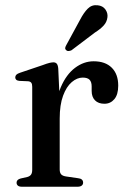

<svg xmlns="http://www.w3.org/2000/svg" viewBox="-20 -710 484 730"><path d="M190.5 -259Q190.5 -330 211.2 -378.5Q232 -427 265.2 -452Q298.5 -477 336 -477Q380.5 -477 405 -452.5Q429.5 -428 429.5 -384.5Q429.5 -350.5 414.8 -333Q400 -315.5 377 -315.5Q354 -315.5 341.2 -328.5Q328.5 -341.5 328.5 -364.5V-381.5Q328.5 -398.5 320.5 -406.8Q312.5 -415 294.5 -415Q273 -415 252.8 -397.8Q232.5 -380.5 219.8 -346Q207 -311.5 207 -259ZM201.5 -449 207 -327.5V-65.5Q207 -53.5 212.5 -47.2Q218 -41 231.5 -39L276.5 -32.5Q286.5 -31.5 291.2 -27.2Q296 -23 296 -15.5Q296 -8.5 290.5 -4.2Q285 0 274.5 0H63.5Q53 0 48 -4.2Q43 -8.5 43 -15.5Q43 -21.5 47 -25.5Q51 -29.5 59 -31.5L83.5 -37Q93 -39.5 97.8 -45.8Q102.5 -52 102.5 -65V-380Q102.5 -390.5 99 -395.2Q95.5 -400 87.5 -401L53 -402.5Q45 -403.5 41.5 -407Q38 -410.5 38 -415.5Q38 -421.5 42 -425.8Q46 -430 56.5 -433.5L141 -462Q159.5 -469 168.5 -471Q177.5 -473 183 -473Q191.5 -473 196 -467.5Q200.5 -462 201.5 -449ZM284.5 -635Q298.5 -662 313.8 -677.2Q329 -692.5 351 -690Q371 -688 380.8 -674Q390.5 -660 388.5 -644.5Q386.5 -626.5 374.2 -613Q362 -599.5 340.5 -586L252 -519Q247 -516.5 241.2 -516Q235.5 -515.5 231.5 -519.5Q227 -523.5 228 -528.5Q229 -533.5 232 -538.5Z"/></svg>

Font: Fraunces 28pt
Style: Regular
Weight: 400
Version: Version 1.000;[b76b70a41]